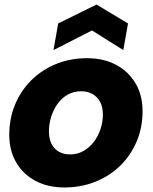

<svg xmlns="http://www.w3.org/2000/svg" viewBox="-20 -824 677 852"><path d="M265.6 7.9Q192.9 7.9 137.8 -21.3Q82.7 -50.5 51.9 -103.1Q21.1 -155.6 21.1 -226.2Q21.1 -298.3 46.9 -360.1Q72.7 -421.9 119.2 -468.1Q165.8 -514.3 228.9 -540.1Q292.1 -565.8 366.2 -565.8Q439.3 -565.8 494.6 -536.6Q550 -507.3 581.3 -454.5Q612.6 -401.8 612.6 -330.7Q612.6 -257.6 586.3 -195.8Q560 -134 513 -88.3Q465.9 -42.5 402.6 -17.3Q339.2 7.9 265.6 7.9ZM290.2 -138.8Q323.1 -138.8 350 -153.8Q376.9 -168.9 396.2 -194.2Q415.5 -219.5 426 -251Q436.5 -282.5 436.5 -315.2Q436.5 -350.6 423.3 -373.6Q410.1 -396.6 388.6 -407.8Q367.1 -419.1 340.7 -419.1Q307.3 -419.1 280.6 -404.1Q253.9 -389 235.5 -363.4Q217.2 -337.9 207.2 -306.2Q197.2 -274.5 197.2 -241.2Q197.2 -207.4 209.4 -184.3Q221.6 -161.3 242.7 -150Q263.7 -138.8 290.2 -138.8ZM548 -719.9 527.2 -601.8 388.1 -688.9 217.4 -601.8 238.2 -719.9 408.3 -803.9Z"/></svg>

Font: Poppins Variable
Style: Italic
Weight: 100
Italic angle: -10°
Designer: Jonny Pinhorn
Foundry: Indian Type Foundry
Version: Version 6.000